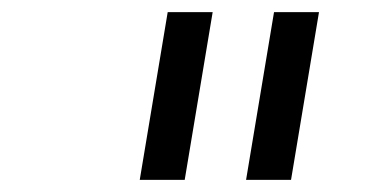

<svg xmlns="http://www.w3.org/2000/svg" viewBox="-20 -760 640 316"><path d="M210 -464 256 -740H330L284 -464ZM385 -464 431 -740H505L459 -464Z"/></svg>

Font: iA Writer Mono V
Style: Regular
Weight: 400
Italic angle: -9.5°
Designer: Mike Abbink, Paul van der Laan, Pieter van Rosmalen
Foundry: Bold Monday
Version: Version 2.000